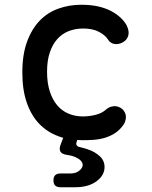

<svg xmlns="http://www.w3.org/2000/svg" viewBox="-20 -580 640 808"><path d="M74 -275Q74 -351 94 -405Q114 -459 147.5 -493.5Q181 -528 226.5 -544Q272 -560 322 -560Q362 -560 393 -553Q424 -546 447.5 -533.5Q471 -521 487 -506Q503 -491 512 -475Q525 -450 520 -431Q515 -412 497 -402Q479 -392 461.5 -395Q444 -398 435 -413Q423 -432 396.5 -446Q370 -460 330 -460Q297 -460 269 -449Q241 -438 221 -415.5Q201 -393 189.5 -359Q178 -325 178 -278Q178 -231 189.5 -195.5Q201 -160 221 -136.5Q241 -113 269 -101.5Q297 -90 328 -90Q355 -90 381.5 -96.5Q408 -103 425 -118Q439 -131 458 -133Q477 -135 495 -121Q501 -115 505.5 -106.5Q510 -98 510 -88Q510 -78 506 -67Q502 -56 492 -45Q477 -27 458 -16Q439 -5 418 1Q397 7 374 8.5Q351 10 327 10Q316 10 305 9L303 16Q299 25 302.5 31Q306 37 316 39Q334 43 351 49Q380 59 400 77.5Q420 96 420 123Q420 158 386 183Q352 208 296 208H235Q220 208 212.5 201Q205 194 205 179Q205 164 212.5 157Q220 150 235 150H277Q300 150 314 138Q328 126 328 114Q327 95 299 82Q284 75 263 72Q241 69 234.5 58.5Q228 48 235 29L246 0Q235 -3 225 -7Q179 -24 145.5 -58.5Q112 -93 93 -147Q74 -201 74 -275Z"/></svg>

Font: Maple Mono Medium
Style: Regular
Weight: 500
Monospace: yes
Designer: subframe7536
Version: Version 7.000